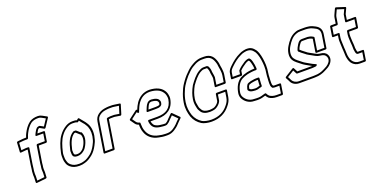

<svg xmlns="http://www.w3.org/2000/svg" viewBox="-25 -1532 4710 2413"><g transform="rotate(-20 2330.0 -325.5)"><path d="M200.8 -128C203.9 -147.8 204.8 -166.3 208.1 -187L240.6 -392C241.8 -399.6 235.4 -404.5 230.1 -404.5H198.1C197.7 -404.5 197.2 -404.5 196.9 -404.4C176.7 -402.6 155.7 -400.5 136.4 -398.7L142.2 -495.8L201.5 -501.5C210.2 -502.2 220.9 -502.5 232.6 -502.5H252.6C258.5 -502.5 264.2 -507 266.2 -512C267.3 -514.7 270.9 -522.4 272.1 -527.8C275.3 -542.7 283.8 -557.9 290.8 -573.3C312.2 -616.6 341.3 -655.6 373.7 -680.4C399.8 -698.6 430.9 -706.5 472.9 -706.5C487.6 -706.5 500.8 -703.1 513.5 -695.9L562.3 -669.4L504.6 -581.8L458.8 -607.1C456.6 -608.4 453.6 -608.7 451.3 -608.3C447.9 -607.8 444.5 -607.5 441.2 -607.5C440.6 -607.5 439.6 -607.4 439.1 -607.3C417.1 -603.8 407.5 -588.2 400 -578.6C399.7 -578.1 399.2 -577.5 399 -577.1L388 -558.9L379.5 -543.6C379.2 -543 378.8 -542.2 378.6 -541.7C376.6 -536.6 374.1 -531.4 370.9 -526.1C369.9 -524.5 369.3 -522.6 369 -521L368.9 -520.2C368.6 -519.6 368.6 -519.5 368.3 -519C368.3 -519 358.5 -502.5 377.6 -502.5H467.1L451.6 -404.5H353.1C345.5 -404.5 339.4 -397.4 338.6 -392L301.7 -159C301.6 -158.5 301.6 -157.9 301.5 -157.5C301.1 -146.6 300.2 -136.7 298.8 -128L295.3 -106C293.3 -93.4 293.3 -84.3 293.7 -75.5L294.3 -60.5C294.3 -60.3 294.4 -60 294.4 -59.8C295.4 -50.2 295.7 -42.5 295.4 -36.7L292.4 17.9L193.5 28.3L195.7 -20.4C195.7 -20.6 195.7 -20.9 195.7 -21.1L195.6 -26.2C196.8 -36 195 -51.8 194.4 -57.6C194.6 -70.4 195.1 -85.7 196.6 -101.4ZM175.8 -128 171.5 -101C171.5 -100.8 171.4 -100.5 171.4 -100.2C169.7 -82.3 169.3 -66.6 169.1 -53.2C169.1 -52.8 169.1 -52.1 169.1 -51.6C169.7 -47.4 170.9 -28.1 170.5 -25C170.4 -24.5 170.3 -23.6 170.3 -22.9L170.4 -17.3L167.7 43.4C167.4 49.5 172.5 55.2 179.7 54.4L303.8 41.4C310 40.8 316.7 34.8 317 27.7L320.7 -39.3C321.1 -47.2 320.8 -54 319.6 -65.9L319 -80.5C318.7 -88.8 318.6 -95.2 320.3 -106L323.8 -128C325.3 -137.9 326.3 -147.5 326.8 -159.7L361.6 -379.5H460.1C465.5 -379.5 473.4 -384.4 474.6 -392L494.1 -515C494.9 -520.4 491.1 -527.5 483.5 -527.5H398.4C398.8 -528.4 400.8 -532.8 401.7 -535.3L409.5 -549.1L419.7 -566.1C428.5 -577.4 429.2 -580.5 438.4 -582.5C439.3 -582.5 443.6 -582.7 447.2 -583.1L500.1 -553.9C505.8 -550.7 513.8 -553.3 517.8 -559.4L590.2 -669.4C593.4 -674.2 593.5 -682.8 587.3 -686.2L528.4 -718.1C513 -726.9 495.5 -731.5 476.9 -731.5C431.6 -731.5 393.3 -722.7 360.8 -699.6C321.9 -670.2 290.6 -626.5 268 -580.7C261.7 -566.5 251.7 -549.5 247.4 -529.7C247.4 -529.6 247.3 -529.2 247.3 -529C247.2 -528.5 247.2 -528.4 246.9 -527.5H236.5C224.2 -527.5 213.5 -527.2 203.3 -526.5L131 -519.4C124.7 -518.8 118.1 -512.8 117.7 -505.8L110.3 -383.8C110 -377.6 115 -371.9 122.2 -372.6C146.6 -374.9 169.6 -377.2 194.7 -379.5H213.6L183.1 -187C179.6 -164.7 178.6 -146 175.8 -128Z M721.1 -107.2C729.9 -96.8 744.5 -89.3 762.7 -88.5C767.7 -87.6 771.5 -87.5 777.9 -87.5C818.4 -87.5 847 -106.6 868 -124.6C888 -138.7 901 -165.8 910.1 -180.9C910.2 -181.2 910.4 -181.5 910.5 -181.7C920 -199.9 927.1 -217.6 933.3 -239.4C933.5 -239.9 933.6 -240.6 933.7 -241C934.7 -247.2 936.1 -254.2 937.9 -262C938 -262.3 938.1 -262.8 938.2 -263C943.8 -298.8 935.6 -326.5 925.9 -348.4C923.8 -353.2 918.3 -354.9 913.9 -354.3L870.9 -392.8C870.7 -393 870.4 -393.3 870.2 -393.4C868.2 -394.9 866.4 -396.1 864.5 -397.2C864.2 -397.4 863.5 -397.6 863.5 -397.6C861.1 -399.3 857.8 -399.7 855.5 -399.4C851.4 -398.8 846.9 -398.5 842.1 -398.5H836.1C833.6 -398.5 830.7 -397.5 828.9 -396.4C759.7 -354.7 734.3 -279.7 713.4 -188.9C713.4 -188.6 713.3 -188.2 713.3 -188L711.5 -177C711.4 -176 711.4 -174.7 711.4 -174C712.5 -161.7 711.6 -147.6 712.9 -133C713 -132.3 713.2 -131.4 713.3 -130.9C715 -125.1 716.6 -118.9 718.2 -112.4C718.6 -110.5 719.4 -109.1 720.8 -107.5C720.9 -107.4 721 -107.3 721.1 -107.2ZM742.3 -124C740.5 -131.1 740 -133 738.1 -140.1C737.2 -151.4 737.9 -163.5 736.8 -178.5L738.2 -187.6C758.6 -275.8 781.8 -338.7 836 -373.5H838.2C842.6 -373.5 846.3 -373.7 850.9 -374.1C851.2 -373.9 851.1 -374 852.7 -372.9L901.4 -329.2C902.2 -328.5 903.5 -327.5 906.1 -326.8C912.8 -308.9 917.2 -289.8 913.2 -263.5C911.6 -256.7 909.9 -248.7 908.8 -241.8C903.5 -223.2 897.4 -207.7 888.6 -190.7C879 -174.6 864.2 -150 855.3 -144C854.9 -143.7 854.3 -143.2 853.8 -142.8C833.7 -125.5 814.3 -112.5 781.8 -112.5C775.6 -112.5 771.4 -113 771 -113.1C770.2 -113.3 769 -113.5 768 -113.5C757.6 -113.5 749.2 -117.2 742.3 -124ZM929.7 -490.4 941.5 -501 980 -454.2C980.1 -454.1 980.3 -453.9 980.4 -453.8C994.6 -438.3 999.4 -431.2 1009.4 -413.6C1009.5 -413.4 1009.7 -413.1 1009.9 -412.9C1033.6 -378.4 1045.3 -322.3 1035.6 -259.5L1029.6 -234C1029.5 -233.7 1029.4 -233.2 1029.4 -233C1024.4 -201.4 1011 -173.1 996.6 -147.4C979 -113 951.6 -75.7 925.1 -54.2C897.9 -32.4 863 -8.1 830 -0.1C829.7 -0.1 829.3 0.1 829 0.1C809.6 6.3 787.7 10.5 763.3 10.5C710.6 10.5 681.8 -0.3 655.3 -22.9C636.3 -40 629.1 -50.9 622.4 -74.9C618.3 -89.9 614 -101.6 613.7 -116C614.1 -142.9 610.3 -167.6 617.7 -197C635.3 -275.2 659.2 -348.1 696.8 -397.7C721 -431.3 745.5 -453.1 779.9 -474.5C807.1 -489.5 826 -496.5 857.6 -496.5C883 -496.5 899.8 -495.9 914.7 -487.8C919.3 -485.3 925.6 -486.7 929.7 -490.4ZM921.4 -514C903.7 -521 883.6 -521.5 861.6 -521.5C825.2 -521.5 798.5 -511.5 770 -495.7C769.9 -495.6 769.6 -495.4 769.4 -495.3C731.9 -472.1 703.2 -446.3 677.2 -410.3C635.3 -355.1 610.8 -277.6 593.1 -199C584.5 -164.5 588.8 -136.7 588.4 -112C588.8 -92.3 594.1 -78.8 597.8 -65C605.5 -37.7 615.9 -22 636.9 -3.1C667.5 23 702.9 35.5 759.4 35.5C786.5 35.5 810.1 31.1 832.7 24C872.6 14.1 910.8 -13.1 939.2 -35.8C970.8 -61.6 998.9 -100.2 1018.7 -138.6C1033.1 -164.5 1048.2 -195.3 1054.3 -232.5L1060.3 -258C1060.4 -258.3 1060.5 -258.7 1060.5 -259C1071.4 -327.8 1059.3 -388.1 1031.7 -428.7C1022.1 -445.6 1013.7 -455.9 1000.6 -471.8L954.5 -527.8C950 -533.2 941.8 -532.4 936.5 -527.6Z M1220.7 -26.5H1122.7L1183.3 -409C1189.1 -445.5 1202 -462.2 1223 -478.6C1253.3 -501.6 1279.1 -508.5 1325.7 -513.6C1325.9 -513.6 1326.2 -513.6 1326.4 -513.7C1333.9 -514.9 1341.3 -515.5 1348.6 -515.5H1397.6C1405.4 -515.5 1413.3 -514.6 1421.6 -512.8C1421.9 -512.7 1422.2 -512.7 1422.4 -512.6L1479.7 -504.4L1450 -407.3L1392.9 -416.3C1388.8 -417 1385.4 -417.5 1382.1 -417.5H1333.1C1323.1 -417.5 1314.5 -415.3 1307 -414.4L1292.5 -412.4C1286.3 -411.5 1280.8 -406 1279.9 -400ZM1229.2 -1.5C1234.6 -1.5 1242.5 -6.4 1243.7 -14L1303.1 -389.2L1306.4 -389.6C1315.5 -390.7 1323.5 -392.5 1329.2 -392.5H1378.2C1378.9 -392.5 1381.4 -392.3 1385 -391.7L1454.4 -380.6C1461.1 -379.6 1468.3 -384.5 1470.3 -391.2L1507.6 -513.2C1509.8 -520.1 1505.8 -526.4 1499.3 -527.4L1430.3 -537.3C1421.4 -539.2 1411 -540.5 1401.6 -540.5H1352.6C1343.8 -540.5 1336.9 -540 1326.5 -538.4C1279.2 -533.1 1245.6 -524.8 1209.5 -497.4C1183.4 -477.1 1165 -451.5 1158.3 -409L1095.7 -14C1094.9 -8.6 1098.7 -1.5 1106.2 -1.5Z M1940.1 -309.9C1955.7 -313.6 1983.3 -320.4 1988.8 -348.9C1990.8 -355.8 1991.4 -359.2 1992.5 -366C1992.7 -367.7 1992.6 -369.7 1992.2 -371C1992.3 -371.9 1992.2 -372.9 1992.2 -373.4C1985.6 -425 1936.8 -435.2 1886.6 -439.5C1886.3 -439.5 1885.9 -439.5 1885.6 -439.5C1837.6 -439.5 1816.9 -402.6 1802.9 -371.7C1793.8 -352.6 1788.7 -338.8 1782.8 -322.5C1781.6 -319.1 1778.7 -307.5 1792.7 -307.5H1902.7C1914.2 -307.5 1929 -309.5 1937 -309.5C1938 -309.5 1939.3 -309.7 1940.1 -309.9ZM1939.4 -334.5C1930.1 -334.3 1914.7 -332.5 1906.7 -332.5H1812C1815.2 -340.8 1819.7 -351.9 1825.7 -364.3C1839.9 -395.8 1850.5 -414.1 1881.1 -414.5C1930.5 -410.2 1961.8 -401.1 1966.9 -367.8C1966.9 -367.8 1966.6 -368.8 1967.1 -363.5C1966.6 -360.8 1965.1 -354 1964.4 -352.1C1964.3 -351.6 1964 -350.7 1963.9 -350C1962.5 -340.7 1957.9 -339 1939.4 -334.5ZM2090.9 -368.7C2073.1 -256.4 2002.6 -209.5 1887.2 -209.5H1773.2C1771.4 -209.5 1757.1 -209.8 1758.6 -194C1763.4 -141.4 1784 -101 1834.7 -85.1C1859.3 -76.4 1886.3 -74.3 1912.8 -71.6C1917.4 -70.9 1923.1 -70.5 1928.2 -70.5H1947.2C1957.3 -70.5 1965.4 -74.1 1971.2 -77.6C1971.4 -77.7 1971.7 -77.9 1971.9 -78C1975 -80.1 1991.2 -91.1 1998.2 -97.2C1998.9 -97.7 1999.7 -98.6 2000.1 -99.1C2008.7 -109.5 2016 -116.6 2025.5 -125.9L2063.2 -163.3L2127.1 -99.7C2107.4 -80.6 2088.9 -63.4 2070.4 -42.2C2059.2 -28.9 2031 -8.4 2014.2 2.9C1991.3 17.2 1967.2 27.5 1935.6 27.5H1911.6C1877.1 27.5 1849.8 22.4 1819.9 15.7C1745.3 2.2 1695.4 -41.2 1675.1 -100.6C1675.1 -100.8 1675 -101 1674.9 -101.1C1663.6 -129 1660.2 -159 1659.5 -197.3C1659.4 -200.2 1659.6 -202.4 1660 -205C1660.9 -210.9 1657.3 -216 1652.1 -217.2C1631.4 -222 1618.4 -230.4 1608.3 -245.1L1577.4 -288.7L1661.7 -352.6L1669.8 -341.6C1669.8 -341.6 1689.1 -325.8 1692.9 -350L1693.2 -351.6C1707.2 -387.8 1723.8 -425.1 1742.5 -451.9C1779.8 -503 1826.4 -537.2 1903.8 -537.5C1984.5 -533.4 2038.6 -508.8 2067.9 -463.9C2079.1 -448.4 2086.9 -428.1 2089.4 -406.7C2089.4 -406.2 2089.5 -405.6 2089.6 -405.2C2092.1 -395.6 2092.6 -383.7 2090.9 -368.7ZM2116 -369.3C2118 -386.1 2117.6 -400.7 2114.4 -414C2111.6 -437.6 2102.4 -462.4 2089.6 -480.1C2055.9 -531.5 1992.5 -558.5 1908.7 -562.5C1908.5 -562.5 1908.3 -562.5 1908.1 -562.5C1820.9 -562.5 1764.1 -521 1722.6 -464.1C1704.7 -438.4 1690.1 -407.4 1677.5 -376.7L1676.2 -378.4C1672.5 -383.3 1664.7 -383.9 1659 -379.5L1553.3 -299.5C1547.3 -295 1545.6 -286.9 1549.2 -281.8L1586.7 -228.9C1598 -212.4 1613.7 -201.3 1634.2 -195.1C1634.2 -195.1 1634.2 -194 1634.2 -192.7C1634.9 -153.9 1638.1 -121.6 1651.1 -89.1C1674 -23.1 1730.3 25.6 1811.2 40.3C1840.6 46.8 1870.8 52.5 1907.7 52.5H1931.7C1969.6 52.5 2000.4 39 2025.7 23.1C2044 10.9 2072.9 -9.3 2088.6 -27.8C2108.1 -50.2 2130.9 -70.8 2153.2 -92.9C2158 -97.6 2159.3 -105.8 2154.6 -110.5L2074.3 -190.5C2069.8 -195 2061.6 -194.3 2056.4 -189.1L2009 -142.1C1999.9 -133.1 1993.2 -126.8 1982.4 -114.1C1979.2 -111.4 1962.9 -99.9 1960.3 -98.2C1956.4 -95.9 1956.6 -95.5 1951.1 -95.5H1932.1C1927.9 -95.5 1924.4 -95.7 1919.8 -96.4C1891.6 -99.3 1867.9 -101.2 1846 -108.9C1809 -120.6 1792.5 -145 1785.8 -184.5H1883.2C2007.3 -184.5 2095.7 -241.1 2116 -369.3Z M2818.3 -333.5 2720.3 -333.5 2735.3 -428C2735.4 -428.8 2735.5 -429.8 2735.4 -430.5C2733.9 -467.7 2723.9 -494.7 2723.6 -526.1C2723.6 -526.9 2723.5 -528 2723.3 -528.6C2721.7 -535.5 2722.4 -540.4 2718.5 -551.6C2714.9 -562.2 2711.5 -572.6 2705.6 -583.3C2704.4 -585.4 2702.5 -586.8 2700.3 -587.8C2696.5 -590.9 2695.4 -591.6 2692.5 -593.2C2692.2 -593.4 2691.6 -593.6 2691.6 -593.6C2689.5 -595 2687.1 -595.5 2685.3 -595.5H2641.3C2615.4 -595.5 2593.2 -581.3 2578.8 -573.9C2578.5 -573.8 2578.1 -573.5 2577.9 -573.4C2520.7 -538.9 2479.8 -482.4 2442.4 -431.2C2442.2 -430.9 2441.9 -430.5 2441.8 -430.2C2425 -403.2 2412.6 -371.7 2400.9 -341.6C2392 -316.9 2385.4 -289.8 2381 -262C2373.8 -216.3 2380.7 -184 2387.4 -153C2391.5 -126.8 2401.4 -108.3 2412.8 -92.2C2433 -56.8 2475.3 -40.5 2529.4 -40.5C2551.4 -40.5 2572.3 -44.5 2589 -47.7C2589.2 -47.8 2589.5 -47.8 2589.6 -47.9C2620.4 -55.3 2647.2 -78.8 2664.9 -99.3C2675.2 -111.1 2678.9 -121.9 2683.1 -129.4C2683.9 -130.8 2684.5 -132.6 2684.7 -134L2697.2 -212.5H2795.2L2783.4 -138C2777.4 -100.5 2760.2 -72 2739.1 -47.1C2739 -46.9 2738.8 -46.7 2738.7 -46.6C2689 17.5 2617.5 57.5 2513.9 57.5C2468.9 57.5 2416.4 45.5 2393.3 31.2C2349.1 2.7 2318.3 -33.4 2299.4 -83.6C2283.2 -135.6 2271.6 -190 2283 -262C2291.1 -312.9 2303.8 -355.4 2321.5 -394.5C2321.6 -394.8 2321.8 -395.3 2321.9 -395.5C2337.7 -439.8 2361.6 -475.1 2387.2 -510.3C2412.9 -545.8 2443.8 -579.4 2475.7 -608.6C2503.1 -635.1 2535.3 -654.9 2569.2 -671.9C2593.1 -683 2624.1 -693.5 2653.8 -693.5H2690.8C2770.5 -693.5 2796.6 -648.8 2814.2 -590.8C2819.2 -574.5 2821 -564 2822.3 -546.4C2823 -529.6 2828.5 -511.5 2829.9 -498.7C2832.7 -474.1 2836.2 -446.2 2831.9 -419ZM2826.9 -308.5C2833.7 -308.5 2840.3 -314.2 2841.3 -321L2856.9 -419C2861.9 -450.8 2857.9 -480.9 2855.1 -505.3C2853.3 -521.3 2848.1 -538.3 2847.6 -551.6C2846.2 -571.1 2843.9 -583.7 2838.6 -601.2C2820.1 -662.1 2787.4 -718.5 2694.8 -718.5H2657.8C2622.1 -718.5 2588.1 -706.6 2561.1 -694.1C2525.1 -676 2489.9 -654.6 2459.8 -625.4C2427.2 -595.5 2394.4 -559.9 2367.4 -522.7C2341.5 -487 2316.1 -450.1 2298.4 -401C2280.2 -360.5 2266.3 -314.6 2258 -262C2245.8 -184.9 2258.9 -125 2275.2 -72.7C2275.2 -72.6 2275.3 -72.3 2275.4 -72.2C2295.8 -17.1 2329.9 22.3 2377.4 52.8C2406.6 70.9 2460.9 82.5 2509.9 82.5C2620.4 82.5 2701.4 38.9 2757.7 -33.2C2780.5 -60.4 2801.5 -94.4 2808.4 -138L2822.1 -225C2823 -230.4 2819.2 -237.5 2811.6 -237.5H2688.6C2683.3 -237.5 2675.3 -232.6 2674.1 -225L2660.1 -136.3C2655.3 -127.2 2652.5 -120.4 2646.8 -113.7C2631.2 -95.7 2609.7 -77.8 2587.7 -72.2C2571.8 -69.1 2552.2 -65.5 2533.4 -65.5C2483.5 -65.5 2449.9 -80.8 2435.2 -107.3C2435 -107.5 2434.8 -107.9 2434.5 -108.2C2423.7 -123.4 2415.5 -139.6 2412.4 -160.7C2412.4 -160.8 2412.3 -161.2 2412.3 -161.4C2405.4 -193.3 2399.4 -220.6 2406 -262C2410.1 -288 2416.7 -314.6 2424.5 -336.4C2435.8 -365.3 2447.7 -395.2 2462.5 -419.3C2499.2 -469.6 2537.9 -521.8 2588 -552.3C2603.7 -560.4 2621 -570.5 2637.4 -570.5H2678.4C2679.5 -569.8 2681.7 -568.2 2683.9 -566.2C2684.1 -566 2683.9 -566.2 2684.5 -565.7C2687.7 -559.4 2691.2 -549.8 2694.4 -540.4C2697 -532.9 2696.1 -530.6 2698.4 -520.6C2699 -485.5 2708.4 -460.2 2710.1 -426.8L2693.3 -321C2692.3 -314.7 2696.8 -308.5 2703.9 -308.5Z M3260.7 -340.2C3260.7 -340.2 3265.4 -353.5 3265.4 -354.5C3265.4 -354.5 3265.4 -354.6 3265.4 -354.6C3263.5 -387.6 3259.5 -418.9 3251.4 -446.6C3248.3 -462.7 3242.5 -473 3238.4 -483.1C3238.3 -483.3 3238.2 -483.7 3238 -483.9C3233.5 -492.9 3227.6 -496.8 3224.2 -500.8C3222.2 -503.2 3218.7 -504.5 3215.9 -504.5H3207.9C3206.7 -504.5 3205.1 -504.2 3204 -503.9C3201 -503.2 3190.2 -501.4 3186.2 -499.9C3178.6 -496.8 3175 -495.2 3168.4 -492.2C3168.2 -492.1 3167.9 -491.9 3167.7 -491.9L3152.4 -483.9C3152.1 -483.7 3151.5 -483.3 3151.3 -483.2C3117.9 -461.7 3083.3 -437.3 3055.4 -406.5C3053.4 -404.3 3052.1 -401.4 3051.7 -399L3045 -356.5L2947 -356.5L2955.9 -413C2960.5 -441.9 2977.5 -457.5 3001 -480.3C3041.6 -519.7 3085.8 -555 3137.3 -578.8C3157.3 -588.1 3166.1 -593.5 3189.2 -597.8C3201.4 -600.4 3211.8 -601.9 3218 -602.5H3236.4C3263.1 -602.5 3287.5 -589.2 3300.4 -575L3311.2 -562.2C3311.4 -562 3311.6 -561.7 3311.8 -561.6C3319.5 -553.8 3325.6 -544.8 3329.9 -534.7L3339.9 -511C3356.2 -463 3363.8 -409.8 3366.3 -350.5C3367.7 -316.4 3364.7 -285.6 3358.1 -244C3354.3 -219.5 3355.3 -215.1 3353.8 -191.1C3352.6 -179.6 3352 -170.6 3352 -166.2L3351.3 -149.4C3350.6 -130.3 3349.7 -107.3 3353.1 -88C3353.3 -87 3353.7 -85.8 3354.1 -85.1C3356.9 -79.4 3360.7 -67.3 3367.5 -59.2C3369.1 -57.3 3371.7 -56 3373.8 -55.7C3380.1 -54.6 3391.9 -51.5 3401.2 -51.5H3460.7L3445.1 46.5H3385.6C3348.4 46.5 3316 35.2 3297 20.9C3286.7 11.6 3277 -2.1 3270.2 -16.6C3268 -21.3 3262.4 -23.5 3257.1 -22L3231 -15C3230.8 -15 3230.5 -14.9 3230.4 -14.9C3199.4 -5 3180.8 0.1 3140.5 -1.5C3124.3 -1.5 3113 -2.2 3105.4 -3.4C3104.8 -3.4 3104 -3.5 3103.6 -3.5C3040.5 -3.5 2997.8 -41.7 2976.9 -80.3C2968.5 -94.9 2963.8 -115.7 2967.5 -139C2979 -211.8 3010.7 -268.7 3056.1 -294.3C3078.7 -306.4 3107.6 -317.9 3133.9 -323.8L3159.1 -328.7C3185.8 -332.2 3203.7 -336.5 3228.3 -336.5H3251.3C3254.6 -336.5 3258 -337.8 3260.7 -340.2ZM3053.5 -331.5C3059.8 -331.5 3066.9 -336.9 3068 -344L3076 -394.8C3099.9 -420 3130.4 -442.1 3162 -462.5L3176.3 -470C3181.1 -472.2 3186.9 -474.7 3191.4 -476.5C3191.4 -476.5 3191.6 -476.6 3191.7 -476.7C3192.2 -476.8 3201.3 -478.6 3205.5 -479.5H3207C3210.6 -475.9 3213.2 -473.5 3214.9 -470.4C3219.1 -459.9 3224.6 -449 3226.5 -438C3226.6 -437.7 3226.7 -437.2 3226.8 -436.8C3233.7 -413.5 3237.3 -389.1 3239.3 -361.5H3232.3C3204.6 -361.5 3183.2 -356.5 3159.3 -353.4C3159.1 -353.4 3158.8 -353.3 3158.5 -353.3L3132.5 -348.2C3102.1 -341.4 3072.3 -329.5 3046.6 -315.7C2988.6 -283 2954.7 -215.9 2942.5 -139C2938 -110.2 2943.7 -84.1 2954.2 -65.7C2977.3 -23.2 3025.2 21 3098.6 21.5C3107.6 22.8 3120.8 23.5 3136 23.5C3177.9 25.1 3201.8 19.2 3234.3 9L3250.9 4.5C3258 17.5 3268.3 31.6 3278.9 40.9C3279 41 3279.2 41.2 3279.4 41.3C3303.1 59.6 3339.8 71.5 3381.7 71.5H3453.7C3459 71.5 3467 66.6 3468.2 59L3487.6 -64C3488.5 -69.4 3484.7 -76.5 3477.1 -76.5H3405.1C3402.2 -76.5 3393.6 -78.1 3386.2 -79.5C3384 -83.2 3380.8 -91.1 3377.8 -97.4C3375.6 -111.6 3376 -134.2 3376.6 -152.5L3377.3 -169.5C3377.3 -169.6 3377.3 -169.9 3377.3 -170.1C3377.2 -173.1 3377.8 -180.6 3379 -192.9C3380.7 -219.9 3379.4 -220.6 3383.1 -244C3389.8 -286.3 3393.1 -319.3 3391.6 -355.4C3389 -416.2 3381 -472.7 3364 -522.6C3363.9 -522.8 3363.8 -523.1 3363.7 -523.3L3353.5 -547.3C3348.1 -559.9 3341.5 -569.8 3331.4 -580.2L3320.6 -593C3303.7 -611.6 3275 -627.5 3240.4 -627.5H3221.4C3221.1 -627.5 3220.7 -627.5 3220.3 -627.5C3211.5 -626.7 3200.4 -624.9 3188 -622.2C3162.4 -617.5 3148 -609.7 3129.6 -601.2C3073.8 -575.3 3026.7 -537.5 2984.7 -496.7C2962.4 -475 2937.1 -452.1 2930.9 -413L2920 -344C2918.9 -337.2 2923.7 -331.5 2930.5 -331.5ZM3246.8 -238.5H3212.8C3188.2 -238.5 3160.4 -231 3141.4 -228.4C3140.7 -228.3 3139.7 -228 3139.1 -227.9L3126.8 -224C3116.7 -221.1 3105.8 -217.6 3095.9 -211C3094.2 -209.8 3092.6 -208.2 3091.5 -206.6L3085 -196.6C3084.9 -196.4 3084.7 -196.2 3084.6 -196.1C3078.5 -185.8 3073.5 -175.5 3071.5 -163.9C3070.1 -159.3 3069.1 -156.4 3068 -153.4C3067.8 -152.7 3067.5 -151.6 3067.4 -151L3066 -142C3065.6 -139.3 3066.2 -136.4 3067.3 -134.5C3075.5 -120.6 3088.2 -108.9 3108.1 -104.7L3117.8 -102.7C3118 -102.7 3118.2 -102.7 3118.4 -102.6C3126.3 -101.4 3132.5 -100.7 3135.7 -100.5C3140.8 -99.7 3147.3 -99.1 3157.9 -98.5C3158.1 -98.5 3158.4 -98.5 3158.6 -98.5C3167.6 -98.5 3174.6 -98.9 3179 -99.5C3190.7 -99.9 3202.4 -104.2 3210 -107.1L3241.3 -114.9C3248.5 -116.7 3253.3 -124.1 3252.7 -130C3252.5 -132 3252.6 -133.4 3252.7 -134C3252.8 -134.7 3252.9 -135.6 3252.9 -136.2L3252.6 -152.7C3253.7 -171.8 3256.6 -208.8 3257.4 -227.4C3257.7 -233.9 3252.5 -238.5 3246.8 -238.5ZM3231.5 -213.5C3230.3 -194.2 3228.2 -165 3227.3 -149.8C3227.3 -149.5 3227.3 -149.1 3227.3 -148.8L3227.5 -136.3L3206.6 -131.1C3206.2 -131 3205.3 -130.7 3204.7 -130.5C3198.5 -128 3186.9 -124.5 3181.7 -124.5C3181.1 -124.5 3180 -124.4 3179.2 -124.3C3178 -124 3171.1 -123.5 3162.9 -123.5C3152.8 -124.1 3144.8 -124.9 3143.3 -125.3C3142.7 -125.4 3141.7 -125.5 3140.9 -125.5C3140.4 -125.5 3133.4 -125.9 3126.6 -127.3L3116.9 -129.3C3105 -131.7 3097.7 -137.5 3091.7 -146.3L3092.2 -149.8C3093.2 -152.5 3094.6 -157 3095.9 -161.2C3096 -161.7 3096.2 -162.4 3096.3 -163C3097.8 -172.3 3099.5 -176.2 3105.5 -185.4L3110.2 -192.4C3115.1 -195 3124.3 -198.4 3130.4 -200.1L3142.2 -203.8C3163.1 -206.9 3189.6 -213.5 3208.8 -213.5Z M4043.6 -237.5C4045 -237.5 4060.8 -232 4073.1 -231.5C4112.7 -227.3 4131.5 -218.7 4145.5 -193.8C4163.7 -160.4 4153.1 -125.1 4122 -96.4C4105.6 -80.6 4091.8 -73.6 4070.9 -62.9L4051.1 -52.8C4017.7 -34.5 3975.2 -21.5 3928.4 -21.5C3928.1 -21.5 3927.6 -21.5 3927.4 -21.5C3919.6 -20.8 3912.2 -20.5 3905.2 -20.5H3712.2C3669.3 -20.5 3638.1 -42.5 3625.2 -66.6C3617.3 -85.6 3607.8 -101 3599.7 -115.8L3689 -171.6L3713.5 -124.9C3715 -122.1 3719.1 -119.9 3720.5 -119.7C3727.2 -118 3724.7 -118.5 3727.8 -118.5H3920.8C3926.8 -118.5 3934.6 -119 3939.6 -119.5C3945.4 -119.6 3949.9 -119.9 3955.7 -120.6L3972 -122.6C3972.8 -122.7 3973.8 -122.9 3974.5 -123.1C3976.1 -123.7 3978.3 -124.3 3980.8 -124.9C3980.8 -124.9 4005.2 -141 3985.9 -148.7C3958.3 -159.7 3931 -174.5 3908.9 -187.9C3882.6 -204.4 3854.4 -216.4 3834.6 -233.9C3799.4 -263.9 3762.6 -284.4 3742.4 -318.7C3719.3 -354.6 3729.4 -422.4 3760.1 -471.8C3792.6 -525.8 3829.3 -573.8 3884.4 -593.3C3884.7 -593.4 3885.1 -593.6 3885.4 -593.7C3902.6 -601.2 3921 -604.5 3943.7 -604.5H4006.7C4013 -604.5 4019.2 -604.2 4025.4 -603.6L4045 -601.6C4069.9 -599 4093.3 -591.3 4111.1 -581C4111.5 -580.8 4112 -580.5 4112.3 -580.4C4158 -560.9 4191.2 -534.5 4181.3 -472L4154.9 -305.5H4056.9L4082.8 -469C4083.5 -473.2 4081.7 -477.3 4078.9 -479.4L4073.5 -483.4C4073.1 -483.7 4072.6 -484 4072.3 -484.2L4057.5 -492.2C4057.4 -492.3 4057.2 -492.4 4057.1 -492.4C4049.9 -495.9 4036.4 -502 4027 -502.5C4018 -504.2 4009.9 -505.2 4003.2 -506.3C4002.6 -506.4 4001.7 -506.5 4001.2 -506.5H3928.2C3925.1 -506.5 3919.4 -505.8 3916.9 -505.5C3883.3 -504.1 3860.8 -460.3 3853.8 -448.6C3841.4 -431.2 3836 -414.1 3828.6 -396C3828.2 -395.1 3827.9 -393.8 3827.7 -393L3826.8 -387C3826.6 -385.7 3826.6 -384.1 3826.8 -383C3827.7 -378 3830 -371.5 3836.7 -367.8C3837.2 -367.5 3838.4 -367.1 3838.6 -367C3846 -359.4 3853 -354.7 3858.2 -349.5C3858.5 -349.3 3858.8 -349 3859 -348.8C3867.8 -341.7 3897.4 -320.1 3904.3 -314L3917 -303.7C3933.4 -291.5 3954.1 -283.2 3969.6 -273.9C3989.5 -263.1 4014.2 -247.1 4039.8 -238.1C4041 -237.7 4042.5 -237.5 4043.6 -237.5ZM4049.9 -262.4C4029.8 -269.8 4004.1 -285.5 3984.7 -296.1C3968.4 -305.8 3946.9 -315.1 3934.5 -324.3L3922.4 -334C3914.5 -340.8 3885.7 -362 3877.1 -368.9C3870 -375.7 3861.4 -381.8 3856.3 -387.8C3855.5 -388.7 3854.5 -389.8 3852.2 -390.7C3860.1 -410.3 3865.4 -425 3874 -436.8C3874.3 -437.1 3874.6 -437.7 3874.9 -438.1C3885.5 -456.2 3904.1 -480.5 3914.1 -480.5C3914.6 -480.5 3915.5 -480.6 3916.2 -480.7C3919.8 -481.3 3922.6 -481.5 3924.3 -481.5H3996.2C4003.3 -480.3 4013.6 -478.9 4019.2 -477.7C4019.8 -477.6 4020.8 -477.5 4021.6 -477.5C4024.4 -477.5 4034.7 -473.7 4043.1 -469.7L4056.7 -462.3L4029.9 -293C4029.1 -287.6 4032.9 -280.5 4040.4 -280.5H4163.4C4168.8 -280.5 4176.7 -285.4 4177.9 -293L4206.3 -472C4218.3 -548 4174.5 -582.4 4125.8 -603.4C4106 -614.7 4079.6 -623.6 4051.5 -626.4L4031.8 -628.4C4024.8 -629.1 4017.8 -629.5 4010.7 -629.5H3947.7C3922.7 -629.5 3901.3 -626.2 3878.8 -616.5C3813.6 -593 3772 -536.9 3739 -482.2C3704.7 -426.9 3690.6 -349.3 3720.2 -303.3C3743.5 -263.9 3783.8 -241.7 3816.3 -214.1C3839.3 -193.7 3868.7 -181.5 3893.2 -166.1C3905.5 -158.6 3918 -151.5 3933.1 -143.7C3932 -143.7 3927.3 -143.5 3924.7 -143.5H3734L3706.4 -196.1C3703.4 -201.8 3695.6 -203.1 3689.4 -199.3L3577.4 -129.3C3572 -126 3568.3 -118.1 3571.3 -112.1C3581.7 -91.6 3593.5 -73.7 3601.7 -53.8C3601.7 -53.6 3601.9 -53.2 3602.1 -52.9C3618.9 -20.9 3657.1 4.5 3708.3 4.5H3901.3C3909 4.5 3915.6 4.2 3925 3.5C3975.3 3.3 4023.4 -11 4060.2 -31.2L4079.6 -41.1C4100.1 -51.6 4118.6 -61.1 4137.9 -79.6C4176.4 -115.2 4191.9 -164.6 4168.2 -208.2C4150 -240.7 4121.1 -252.1 4078.9 -256.4C4078.6 -256.5 4078 -256.5 4077.6 -256.5C4072 -256.5 4061 -261.4 4049.9 -262.4Z M4504.2 -105.8C4504.2 -105.8 4508.6 -99.5 4509.2 -98.8C4512 -95.8 4517.2 -90.5 4526.3 -90.5H4583.8L4568.3 7.5H4510.8C4474.1 7.5 4452.6 -5.9 4433.7 -23.6C4414.6 -41.8 4403.1 -73.1 4397.5 -104.7L4395.3 -121.1L4394.2 -138.7C4394.2 -139 4394.1 -139.4 4394.1 -139.7C4393 -147 4392.7 -156.4 4393 -161C4393.7 -167.9 4393.1 -169.9 4392.5 -173.2C4392.3 -179.7 4392 -188.1 4391.7 -198.3C4391.7 -198.5 4391.7 -198.9 4391.6 -199L4389.8 -218.7C4388.4 -251.9 4386.7 -279.6 4386.1 -314.4C4385.2 -329.5 4385.9 -343.4 4388.2 -358L4396 -407C4397.2 -414.6 4390.8 -419.5 4385.4 -419.5H4320.9L4336.5 -517.5H4401C4408.5 -517.5 4414.6 -524.6 4415.4 -530L4429.2 -617C4430.9 -627.7 4434.2 -638 4439.7 -649.2C4448.6 -668.6 4457.7 -688.1 4466.2 -706.4L4555.7 -677.7L4530.6 -623.3C4528.5 -620.9 4527.4 -618 4527.1 -616L4512.8 -526C4511.6 -518.4 4518 -513.5 4523.3 -513.5H4632.8L4617.3 -415.5H4507.8C4500.2 -415.5 4494.2 -408.4 4493.3 -403L4486.2 -358C4482.8 -336.6 4485.4 -313.3 4485.7 -296.9C4485.9 -270.1 4488.9 -239.4 4491 -216.5C4491 -198.2 4492.7 -185.8 4492 -173.6C4490.3 -159.1 4494 -154.1 4494.5 -148.7L4496.8 -131.7C4497.6 -123.5 4501 -112.9 4504.2 -105.8ZM4527.7 -118.8C4525.9 -122.7 4522.4 -133.5 4522 -138.3L4519.7 -155.3C4518.8 -164.9 4516.5 -170.3 4517.1 -174C4517.1 -174.3 4517.2 -174.8 4517.2 -175.1C4518.3 -192.2 4516.3 -205.1 4516.3 -220.9C4516.3 -221.2 4516.3 -221.7 4516.3 -222C4514.1 -246.4 4511.2 -275.2 4511 -301.1C4510.7 -319.3 4508.6 -341.4 4511.2 -358L4516.3 -390.5H4625.8C4631.2 -390.5 4639.1 -395.4 4640.3 -403L4659.8 -526C4660.7 -531.4 4656.9 -538.5 4649.3 -538.5H4539.8L4551.4 -612.1C4551.6 -612.3 4551.9 -613 4552.1 -613.4L4584 -682.4C4586.8 -688.3 4584.7 -695.9 4578.2 -698L4465.9 -734C4459.7 -735.9 4452 -732.2 4449 -725.6C4438.4 -702.8 4427.5 -679.5 4417.1 -656.8C4410.8 -644 4406.3 -630.3 4404.2 -617L4392.4 -542.5H4327.9C4322.6 -542.5 4314.6 -537.6 4313.4 -530L4294 -407C4293.1 -401.6 4296.9 -394.5 4304.5 -394.5H4369L4363.2 -358C4360.7 -341.9 4359.8 -325.2 4360.8 -309.6C4361.4 -275.4 4363.3 -244.9 4364.6 -213.5C4364.6 -213.4 4364.6 -213.2 4364.6 -213L4366.4 -193.3C4366.7 -183.5 4367 -174.1 4367.3 -167.5C4367.3 -167.2 4367.4 -166.5 4367.4 -166C4367.9 -163.4 4368 -161.6 4368 -160.9C4367.9 -160.7 4367.9 -160.3 4367.9 -160C4367.2 -150.9 4367.5 -143.3 4368.9 -132.8L4370.1 -115.3C4370.1 -115.1 4370.1 -114.7 4370.1 -114.5L4372.5 -97.3C4378.6 -62.5 4390.4 -27.4 4414.8 -4.3C4435.8 15.4 4463.2 32.5 4506.9 32.5H4576.9C4582.2 32.5 4590.1 27.6 4591.3 20L4610.8 -103C4611.7 -108.4 4607.9 -115.5 4600.3 -115.5H4530.8C4530.6 -115.7 4529.2 -117 4527.7 -118.8Z"/></g></svg>

Font: Tape
Style: Regular
Weight: 500
Foundry: Cannot Into Space Fonts
Version: Version 0.97